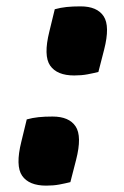

<svg xmlns="http://www.w3.org/2000/svg" viewBox="-20 -572 390 603"><path d="M289 -346Q273 -342 254.5 -338.5Q236 -335 213 -335Q159 -335 137.5 -366Q116 -397 135 -473L152 -543Q170 -548 189 -550Q208 -552 233 -552Q285 -552 305.5 -521Q326 -490 307 -416ZM201 0Q185 4 166.5 7.5Q148 11 125 11Q71 11 49.5 -20Q28 -51 47 -127L64 -197Q82 -202 101 -204Q120 -206 145 -206Q197 -206 217.5 -175Q238 -144 219 -70Z"/></svg>

Font: Recursive Sn Csl St XBd
Style: Italic
Weight: 800
Italic angle: -15°
Version: Version 1.079;hotconv 1.0.112;makeotfexe 2.5.65598; ttfautoh